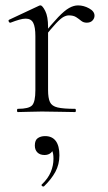

<svg xmlns="http://www.w3.org/2000/svg" viewBox="-20 -415 400 711"><path d="M139 -271 135 -281Q172 -327 195.5 -351.5Q219 -376 236 -385.5Q253 -395 269 -395Q290 -395 310 -384Q330 -373 330 -357Q330 -347 322.5 -339Q315 -331 301 -331Q289 -331 280.5 -338Q272 -345 262 -351.5Q252 -358 235 -358Q226 -358 215.5 -352.5Q205 -347 187.5 -328.5Q170 -310 139 -271ZM46 0Q43 0 43 -6Q43 -12 46 -12Q87 -12 99 -25Q111 -38 111 -81V-281Q111 -315 103 -330.5Q95 -346 75 -346Q65 -346 51 -342Q37 -338 19 -331Q15 -330 12.5 -335Q10 -340 14 -342L125 -394Q127 -395 130 -395Q137 -395 147.5 -374.5Q158 -354 158 -315V-81Q158 -52 165 -37Q172 -22 193.5 -17Q215 -12 258 -12Q261 -12 261 -6Q261 0 258 0Q234 0 202 -1Q170 -2 135 -2Q110 -2 86.5 -1Q63 0 46 0ZM143 275Q139 277 135.5 273.5Q132 270 135 268Q158 246 168 222Q178 198 178 173Q178 151 172.5 143Q167 135 159 130L175 127Q178 143 168.5 151Q159 159 145 159Q128 159 118.5 149.5Q109 140 109 124Q109 104 120 96.5Q131 89 147 89Q173 89 186.5 107Q200 125 200 160Q200 194 185 221.5Q170 249 143 275Z"/></svg>

Font: Cormorant Garamond Light
Style: Regular
Weight: 300
Designer: Christian Thalmann (Catharsis Fonts)
Foundry: Catharsis Fonts
Version: Version 4.001